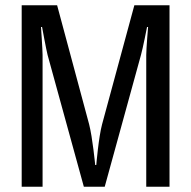

<svg xmlns="http://www.w3.org/2000/svg" viewBox="-20 -706 723 726"><path d="M533 0H621V-686H488L366 -236C353 -188 344 -82 344 -82H340C340 -82 330 -186 317 -236L196 -686H62V0H141V-498C141 -518 135 -604 135 -604H139C139 -604 155 -517 160 -498L297 0H376L513 -498C520 -522 536 -604 536 -604H540C540 -604 533 -522 533 -498Z"/></svg>

Font: Archivo Narrow
Style: Regular
Weight: 400
Designer: Hector Gatti
Foundry: Omnibus-Type
Version: Version 1.003;PS 001.003;hotconv 1.0.70;makeotf.lib2.5.58329